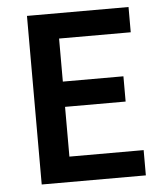

<svg xmlns="http://www.w3.org/2000/svg" viewBox="-49 -698 636 742"><g transform="rotate(-5 269.0 -327.0)"><path d="M83 0V-654H477V-556H199V-389H434V-291H199V-98H487V0Z"/></g></svg>

Font: CV Source Sans Light
Style: Bold
Weight: 600
Designer: Paul D. Hunt
Foundry: Adobe Systems Incorporated
Version: Version 3.001